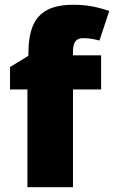

<svg xmlns="http://www.w3.org/2000/svg" viewBox="-20 -785 478 805"><path d="M404 -410H286V0H95V-410H22V-504L99 -551V-560Q99 -632 118 -677Q137 -722 178.5 -743.5Q220 -765 287 -765Q330 -765 365 -758.5Q400 -752 438 -739L397 -615Q383 -619 365.5 -622Q348 -625 328 -625Q306 -625 296 -611.5Q286 -598 286 -568V-553H404Z"/></svg>

Font: Noto Sans Armenian Black
Style: Regular
Weight: 900
Version: Version 2.007